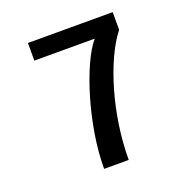

<svg xmlns="http://www.w3.org/2000/svg" viewBox="-126 -816 901 931"><g transform="rotate(-20 325.0 -350.0)"><path d="M255 0Q255 -84.5 270 -175.8Q285 -267 310.2 -352.2Q335.5 -437.5 366.2 -505Q397 -572.5 428 -609H116.5V-700H554V-609Q517.5 -562.5 486.2 -494.2Q455 -426 431.5 -344.5Q408 -263 395 -174.8Q382 -86.5 382 0Z"/></g></svg>

Font: Trispace Medium
Style: Regular
Weight: 500
Designer: Tyler Finck
Foundry: Etcetera Type Company
Version: Version 1.210; ttfautohint (v1.8.3)